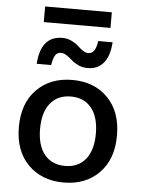

<svg xmlns="http://www.w3.org/2000/svg" viewBox="-59 -913 717 969"><g transform="rotate(5 300.0 -428.5)"><path d="M467.8 -867.2V-788.1H129.9V-867.2ZM484.9 -716.8Q480.5 -647.5 450.9 -611.8Q421.4 -576.2 370.1 -576.2Q344.7 -576.2 322.8 -586.4Q300.8 -596.7 288.1 -608.6Q275.4 -620.6 260 -630.9Q244.6 -641.1 231 -641.1Q210.9 -641.1 200.9 -624.8Q190.9 -608.4 186 -575.2H112.8Q121.6 -716.8 231 -716.8Q255.9 -716.8 277.3 -706.5Q298.8 -696.3 311.3 -684.3Q323.7 -672.4 338.4 -662.1Q353 -651.9 366.2 -651.9Q386.2 -651.9 397 -668.2Q407.7 -684.6 412.1 -716.8ZM119.6 -440.2Q188.5 -509.8 299.8 -509.8Q411.1 -509.8 479.5 -440.2Q547.9 -370.6 547.9 -250Q547.9 -129.4 479.5 -59.8Q411.1 9.8 299.8 9.8Q188.5 9.8 119.6 -59.8Q50.8 -129.4 50.8 -250Q50.8 -370.6 119.6 -440.2ZM299.8 -425.8Q232.9 -425.8 195.6 -379.9Q158.2 -334 158.2 -250Q158.2 -166 195.6 -120.1Q232.9 -74.2 299.8 -74.2Q366.2 -74.2 403.6 -120.1Q440.9 -166 440.9 -250Q440.9 -334 403.6 -379.9Q366.2 -425.8 299.8 -425.8Z"/></g></svg>

Font: Work Sans Medium
Style: Regular
Weight: 500
Designer: Wei Huang
Foundry: Wei Huang
Version: Version 2.012